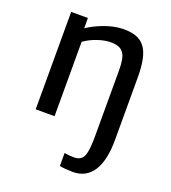

<svg xmlns="http://www.w3.org/2000/svg" viewBox="-146 -673 917 1029"><g transform="rotate(20 312.5 -158.5)"><path d="M85.9 0H193.4V-424.3C237.8 -456.5 296.9 -473.6 332.5 -475.1C417.5 -479 434.1 -438 434.1 -347.2V22C434.1 137.7 421.4 171.9 364.3 171.9C352.5 171.9 321.8 169.9 311.5 166.5V240.7C320.3 244.6 368.2 247.6 386.7 247.6C489.3 247.6 541.5 163.1 541.5 7.8V-348.6C541 -511.7 496.1 -567.9 376 -564.9C303.2 -563 223.1 -525.4 181.6 -497.1L181.2 -555.7H85.9Z"/></g></svg>

Font: Merriweather Sans
Style: Regular
Weight: 400
Designer: Eben Sorkin ( eben@eyebytes.com )
Foundry: Eben Sorkin
Version: Version 1.003